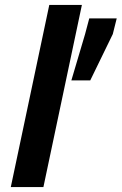

<svg xmlns="http://www.w3.org/2000/svg" viewBox="-20 -763 496 783"><path d="M24 0 181 -743H314L157 0ZM271 -435 327 -624 344 -688H456L440 -624L348 -435Z"/></svg>

Font: Saira SemiBold
Style: Italic
Weight: 600
Italic angle: -12°
Designer: Hector Gatti with collaboration of the Omnibus-Type team
Foundry: Omnibus-Type
Version: Version 1.100; ttfautohint (v1.8.3)